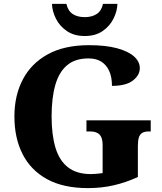

<svg xmlns="http://www.w3.org/2000/svg" viewBox="-20 -956 831 986"><path d="M432 10Q305 10 221.5 -36Q138 -82 96 -164.5Q54 -247 54 -358Q54 -466 97.5 -548.5Q141 -631 226 -677.5Q311 -724 437 -724Q524 -724 582 -708Q640 -692 669 -665.5Q698 -639 698 -606Q698 -570 662.5 -542.5Q627 -515 555 -515Q555 -560 541 -591Q527 -622 501 -639Q475 -656 434 -656Q366 -656 324.5 -621Q283 -586 264 -519.5Q245 -453 245 -358Q245 -263 265 -197Q285 -131 329.5 -96.5Q374 -62 447 -62Q461 -62 476.5 -63.5Q492 -65 507 -67V-209Q507 -235 500.5 -250.5Q494 -266 479.5 -273.5Q465 -281 441 -281H424V-338H754V-281H743Q723 -281 710.5 -273.5Q698 -266 693 -249.5Q688 -233 688 -205V-47Q627 -19 564.5 -4.5Q502 10 432 10ZM415 -771Q361 -771 323.5 -796.5Q286 -822 267 -860.5Q248 -899 247 -936H321Q329 -900 353.5 -884Q378 -868 415 -868Q452 -868 476.5 -884Q501 -900 509 -936H583Q582 -899 563 -860.5Q544 -822 507 -796.5Q470 -771 415 -771Z"/></svg>

Font: Noto Serif Kannada ExtraBold
Style: Regular
Weight: 800
Version: Version 2.003